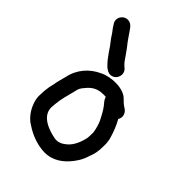

<svg xmlns="http://www.w3.org/2000/svg" viewBox="-217 -821 926 926"><g transform="rotate(45 246.5 -357.5)"><path d="M248 -550 240 -557C229 -565.8 216.4 -585.9 208 -598L188 -626C180.7 -635.3 174.7 -643 170 -649C161.2 -660 153.7 -673.4 145 -685C133.1 -700.9 124.1 -720.9 102.5 -725.5C67.6 -732.9 39.8 -692.6 61 -663C67.5 -652.7 72.6 -644.3 81 -634C90.3 -623.2 98 -607.1 107 -597C117.5 -584.7 130.6 -565.7 140 -551L162 -521C171.3 -509.7 179.7 -500.7 187 -494C197.8 -485.9 208.8 -477.1 225 -478.5C259.3 -481.5 275.3 -526.9 248 -550ZM282 -388C285.6 -373.8 296.3 -362.1 305 -352L317 -335C324.1 -324.4 329.4 -313.1 336 -301C348.3 -281.3 356.6 -252.6 361 -226V-209C361 -203.7 360.7 -197.7 360 -191C360 -187 359.3 -183 358 -179C349.8 -142.3 331.1 -104.6 303 -87C291.9 -77.5 273.4 -69.3 252 -72C201.6 -81.2 132 -105.7 132 -166C132.7 -173.3 133.3 -181.7 134 -191C137.7 -232.1 147.9 -260.9 157 -299C161.7 -323.9 165.9 -329.4 181 -347C198.9 -369.8 223.7 -388 261 -388C267.7 -388.7 273 -388.7 277 -388ZM400 -355C413.5 -376 404.1 -399.5 388 -411L379 -417C369.7 -422.3 356.9 -435.1 350 -442C315.9 -478.5 233.1 -476 187 -453C132.3 -428.7 90 -382.2 77 -317C71.2 -295.1 65.3 -275.4 62 -254L56 -228C54.7 -217.3 53.3 -207 52 -197C52 -174 48.4 -162.8 53 -140C62.5 -99.4 84 -65.6 113 -43C148 -19 188.8 2.6 240 9C303.3 18.5 348.6 -12.1 377 -43C398.7 -66.6 417.4 -94.1 428 -130C437.7 -154.2 443 -176.9 443 -209V-230C442.3 -239.3 441 -248.7 439 -258C429.5 -292.9 416.3 -326.5 400 -355Z"/></g></svg>

Font: HoneyBee
Style: Bd
Weight: 700
Foundry: Cannot Into Space Fonts
Version: Version 0.89